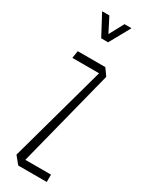

<svg xmlns="http://www.w3.org/2000/svg" viewBox="-185 -715 570 747"><g transform="rotate(30 100.5 -341.5)"><path d="M23 -468V-469L28 -501H152L148 -468ZM62 -30 23 -33V-34L152 -501L174 -470ZM50 0 23 -33H178V0ZM82 -590 33 -682V-683H65L112 -591ZM83 -590 133 -683H164V-682L113 -590Z"/></g></svg>

Font: Foldit ExtraLight
Style: Regular
Weight: 250
Version: Version 1.003